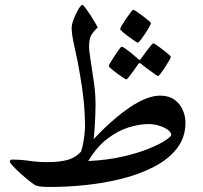

<svg xmlns="http://www.w3.org/2000/svg" viewBox="-20 -762 824 781"><path d="M734.4 -263.2Q734.4 -202.6 699.7 -158.2Q665 -113.8 606.4 -83.5Q547.9 -53.2 476.1 -35.2Q404.3 -17.1 329.1 -9.3Q253.9 -1.5 187 -1.5Q162.6 -1.5 149.7 -2.7Q136.7 -3.9 125 -7.8Q120.1 -9.8 103.5 -22.7Q86.9 -35.6 67.6 -52.7Q48.3 -69.8 34.2 -84.7Q20 -99.6 20 -105Q20 -112.8 29.3 -112.8Q65.4 -112.8 99.6 -107.7Q133.8 -102.5 170.9 -102.5Q217.8 -102.5 250.7 -110.4Q283.7 -118.2 309.1 -144.5Q314.5 -158.7 318.1 -178.5Q321.8 -198.2 323.7 -216.6Q325.7 -234.9 325.7 -244.1Q325.7 -299.3 320.6 -350.6Q315.4 -401.9 306.2 -453.6Q296.4 -513.7 283.9 -567.1Q271.5 -620.6 271.5 -647.9Q271.5 -662.6 280 -684.8Q288.6 -707 299.1 -724.6Q309.6 -742.2 315.4 -742.2Q318.4 -742.2 328.1 -729Q337.9 -715.8 349.4 -698Q360.8 -680.2 369.1 -666Q377.4 -651.9 377.4 -649.4Q366.2 -641.1 354.2 -624Q342.3 -606.9 342.3 -574.7Q342.3 -554.2 348.9 -514.4Q355.5 -474.6 362.1 -426.8Q368.7 -378.9 368.7 -334.5Q368.7 -319.8 367.7 -294.4Q366.7 -269 365 -242.2Q363.3 -215.3 360.8 -196.3Q438.5 -278.3 508.5 -325.7Q578.6 -373 631.8 -373Q667 -373 689.7 -356.4Q712.4 -339.8 723.4 -314.7Q734.4 -289.6 734.4 -263.2ZM676.8 -212.9Q676.8 -223.6 662.8 -233.9Q648.9 -244.1 627.7 -250.7Q606.4 -257.3 584.5 -257.3Q546.4 -257.3 502.7 -243.7Q459 -230 416.3 -197.3Q373.5 -164.6 338.9 -106.9Q418.5 -110.8 481.2 -125.5Q543.9 -140.1 587.6 -158.2Q631.3 -176.3 654.1 -191.9Q676.8 -207.5 676.8 -212.9ZM593.8 -668Q593.8 -664.6 586.9 -652.1Q580.1 -639.6 570.3 -625Q560.5 -610.4 552.2 -599.4Q543.9 -588.4 540.5 -588.4Q538.6 -588.4 527.3 -595.9Q516.1 -603.5 502.4 -613.5Q488.8 -623.5 478.8 -632.3Q468.8 -641.1 468.8 -644Q468.8 -647 475.8 -659.2Q482.9 -671.4 492.9 -686Q502.9 -700.7 511.2 -711.4Q519.5 -722.2 522 -722.2Q524.9 -722.2 536.1 -714.6Q547.4 -707 560.8 -697Q574.2 -687 584 -678.5Q593.8 -669.9 593.8 -668ZM674.8 -531.2Q674.8 -528.3 668 -515.9Q661.1 -503.4 651.6 -488.8Q642.1 -474.1 633.8 -463.4Q625.5 -452.6 622.6 -452.6Q620.6 -452.6 610.4 -460Q600.1 -467.3 587.2 -476.8Q574.2 -486.3 564.5 -493.9Q554.7 -501.5 554.2 -502.4Q550.3 -505.4 547.9 -505.4Q545.4 -505.4 542.5 -501.5Q542 -501 535.4 -491.5Q528.8 -481.9 520 -469.7Q511.2 -457.5 503.9 -448.2Q496.6 -439 493.7 -439Q491.7 -439 480.5 -446.3Q469.2 -453.6 455.8 -463.6Q442.4 -473.6 432.4 -482.2Q422.4 -490.7 422.4 -493.2Q422.4 -496.6 429.7 -508.8Q437 -521 446.8 -535.6Q456.5 -550.3 464.6 -561.3Q472.7 -572.3 474.6 -572.3Q478.5 -572.3 488.8 -565.2Q499 -558.1 510.7 -548.6Q522.5 -539.1 531.2 -531.5Q540 -523.9 541 -522.9Q545.4 -518.6 547.4 -518.6Q550.8 -518.6 554.7 -524.9Q555.2 -525.9 562 -535.2Q568.8 -544.4 577.6 -556.2Q586.4 -567.9 593.8 -576.9Q601.1 -585.9 603 -585.9Q606 -585.9 617.2 -578.4Q628.4 -570.8 641.8 -560.5Q655.3 -550.3 665 -541.7Q674.8 -533.2 674.8 -531.2Z"/></svg>

Font: Scheherazade New Medium
Style: Regular
Weight: 500
Designer: SIL International
Foundry: SIL International
Version: Version 4.000